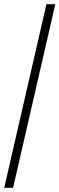

<svg xmlns="http://www.w3.org/2000/svg" viewBox="-20 -770 282 910"><path d="M0 120 200 -750H242L42 120Z"/></svg>

Font: Spectral Light
Style: Regular
Weight: 300
Designer: Jean-Baptiste Levee
Foundry: Production Type
Version: Version 2.001